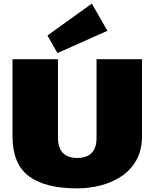

<svg xmlns="http://www.w3.org/2000/svg" viewBox="-20 -1027 853 1060"><path d="M406 13Q229 13 139 -54.5Q49 -122 49 -276V-700H300V-266Q300 -211 327 -183Q354 -155 406 -155Q513 -155 513 -266V-700H764V-276Q764 -199 733.5 -144Q703 -89 651.5 -54.5Q600 -20 536.5 -3.5Q473 13 406 13ZM573 -857 297 -734 242 -831 487 -1007Z"/></svg>

Font: Pathway Extreme 8pt Thin 12pt Black
Style: Regular
Weight: 900
Version: Version 1.001;gftools[0.9.26]